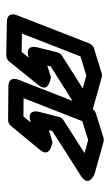

<svg xmlns="http://www.w3.org/2000/svg" viewBox="114 -1222 359 628"><g transform="rotate(90 294.0 -907.5)"><path d="M226.4 -1009.9 268.9 -998.1C231.4 -974.5 197.3 -953.2 161.4 -930C156 -926.5 152 -919.9 150.7 -915.1L134.7 -851.1C134.7 -851.1 121.3 -807 166.5 -821.1L168 -821.6L149.2 -798.2L89.3 -799.3L163.9 -990.7ZM232.7 -1060.1C229.1 -1061.1 223.2 -1061.3 218.6 -1059.9L137.6 -1034.9C130.4 -1032.7 124.5 -1027.1 121.7 -1020.1L29.7 -784.1C15.4 -747.3 52.5 -750 52.5 -750L160.5 -748C166.8 -747.9 175.5 -751.1 180.5 -757.3L258.5 -854.3C285.7 -888.2 231.5 -893.9 231.5 -893.9L194.1 -882.1L196.9 -893.4C243.3 -923.3 294.3 -954.7 343.4 -985.9C385.2 -1012.4 336.7 -1031.1 336.7 -1031.1ZM437.4 -1015.9 480.2 -1004C443.4 -980.6 408.1 -958.1 372.4 -935C367.2 -931.6 363.3 -926.2 361.8 -920.2L345.8 -857.2C345.8 -857.2 332 -813.7 377.1 -827L379.8 -827.8L360.3 -804.1L300.5 -804.7L375.9 -996.7ZM443.7 -1066.1C440 -1067.1 434.2 -1067.3 429.5 -1065.9L349.5 -1040.9C342.5 -1038.7 336.5 -1033.1 333.7 -1026.1L240.7 -789.1C226.2 -752 263.8 -755 263.8 -755L371.8 -754C379.1 -753.9 386.5 -757.3 391.3 -763.1L470.3 -859.1C498 -892.7 443.9 -899 443.9 -899L405.1 -887.5L407.8 -898.3C454.6 -928.6 505.4 -960.8 554.4 -991.9C596.2 -1018.4 547.7 -1037.1 547.7 -1037.1Z"/></g></svg>

Font: Hussar Ekologiczny
Style: Regular
Weight: 400
Foundry: Cannot Into Space Fonts
Version: Version 0.97